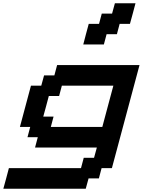

<svg xmlns="http://www.w3.org/2000/svg" viewBox="-54 -1020 866 1165"><path d="M-33.7 125H466.3L483.4 62.5H545.9L562.5 0H625Q652.8 -104 708.7 -312.3Q764.6 -520.5 792.5 -625H292.5L275.9 -562.5H213.4L196.3 -500H133.8Q122.6 -458 100.3 -375Q78.1 -292 66.9 -250H129.4L112.8 -187.5H175.3L158.7 -125H533.7L516.6 -62.5H454.1L437.5 0H0Q-5.4 21 -16.6 62.5Q-27.8 104 -33.7 125ZM566.9 -250H254.4L271 -312.5H208.5Q214.4 -333 225.6 -375Q236.8 -417 242.2 -437.5H304.7L321.3 -500H633.8Q622.6 -458 600.3 -375Q578.1 -292 566.9 -250ZM451.2 -750H576.2L592.8 -812.5H655.3L671.9 -875H734.4Q740.2 -895.5 751.5 -937.3Q762.7 -979 768.1 -1000H643.1L626 -937.5H563.5L546.9 -875H484.4Q478.5 -854 467.5 -812.5Q456.5 -771 451.2 -750Z"/></svg>

Font: Faithful 32x
Style: Oblique
Weight: 400
Foundry: Faithful Resource Pack
Version: Version 1.0; January 27, 2023